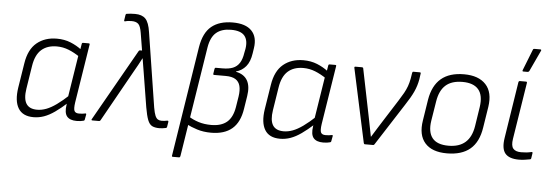

<svg xmlns="http://www.w3.org/2000/svg" viewBox="-54 -863 3496 1215"><g transform="rotate(5 1694.5 -255.0)"><path d="M175 12Q106 12 78 -34.5Q50 -81 63 -166L88 -323Q102 -412 153 -454Q204 -496 280 -496Q328 -496 367.5 -480Q407 -464 438 -440L434 -392Q396 -418 359.5 -432.5Q323 -447 284 -447Q223 -447 186 -414Q149 -381 138 -310L115 -164Q105 -100 124.5 -68.5Q144 -37 194 -37Q222 -37 251.5 -48Q281 -59 316 -84Q351 -109 395 -150L386 -98Q345 -61 309.5 -36Q274 -11 241.5 0.5Q209 12 175 12ZM449 12Q406 12 387.5 -10.5Q369 -33 377 -85L381 -107V-128L425 -406L431 -428L439 -476Q440 -484 447 -484H483Q491 -484 489 -476L430 -104Q424 -63 431 -49.5Q438 -36 460 -36Q472 -36 481.5 -37Q491 -38 500 -40Q507 -42 506 -33L500 -1Q499 6 491 7Q483 9 473.5 10.5Q464 12 449 12Z M976 12Q946 12 928.5 3Q911 -6 900.5 -33Q890 -60 881 -112L845 -334Q842 -354 838 -376Q834 -398 831 -419H830Q819 -397 807 -375.5Q795 -354 783 -333L600 -6Q597 0 591 0H548Q544 0 543 -2.5Q542 -5 544 -8L802 -463Q805 -468 810 -468H823L805 -578Q798 -622 783.5 -635Q769 -648 742 -648Q731 -648 721 -647Q711 -646 701 -643Q692 -641 694 -650L699 -683Q700 -690 706 -691Q716 -693 730.5 -694Q745 -695 759 -695Q803 -695 825.5 -672Q848 -649 857 -587L931 -115Q937 -81 944 -64.5Q951 -48 961 -42Q971 -36 985 -36Q995 -36 1002.5 -37Q1010 -38 1021 -40Q1029 -41 1028 -32L1023 -1Q1022 6 1016 7Q1006 9 995.5 10.5Q985 12 976 12Z M1075 185Q1068 185 1070 177L1180 -521Q1195 -613 1245 -654Q1295 -695 1380 -695Q1462 -695 1500 -655.5Q1538 -616 1527 -545L1522 -512Q1514 -457 1489 -427.5Q1464 -398 1427 -388V-386Q1478 -376 1499.5 -339Q1521 -302 1511 -239L1498 -157Q1485 -71 1436.5 -29.5Q1388 12 1303 12Q1254 12 1213.5 -1Q1173 -14 1147 -28L1155 -78Q1183 -60 1219 -48.5Q1255 -37 1300 -37Q1363 -37 1399 -67Q1435 -97 1446 -163L1457 -232Q1463 -272 1456 -299Q1449 -326 1427 -340Q1405 -354 1364 -354H1291Q1284 -354 1285 -361L1290 -393Q1292 -400 1297 -400H1340Q1380 -400 1406 -410.5Q1432 -421 1447.5 -445Q1463 -469 1469 -510L1474 -535Q1483 -590 1459 -619Q1435 -648 1373 -648Q1314 -648 1279.5 -619Q1245 -590 1234 -524L1123 177Q1121 185 1115 185Z M1741 12Q1672 12 1644 -34.5Q1616 -81 1629 -166L1654 -323Q1668 -412 1719 -454Q1770 -496 1846 -496Q1894 -496 1933.5 -480Q1973 -464 2004 -440L2000 -392Q1962 -418 1925.5 -432.5Q1889 -447 1850 -447Q1789 -447 1752 -414Q1715 -381 1704 -310L1681 -164Q1671 -100 1690.5 -68.5Q1710 -37 1760 -37Q1788 -37 1817.5 -48Q1847 -59 1882 -84Q1917 -109 1961 -150L1952 -98Q1911 -61 1875.5 -36Q1840 -11 1807.5 0.5Q1775 12 1741 12ZM2015 12Q1972 12 1953.5 -10.5Q1935 -33 1943 -85L1947 -107V-128L1991 -406L1997 -428L2005 -476Q2006 -484 2013 -484H2049Q2057 -484 2055 -476L1996 -104Q1990 -63 1997 -49.5Q2004 -36 2026 -36Q2038 -36 2047.5 -37Q2057 -38 2066 -40Q2073 -42 2072 -33L2066 -1Q2065 6 2057 7Q2049 9 2039.5 10.5Q2030 12 2015 12Z M2279 0Q2274 0 2272 -7L2171 -476Q2169 -484 2178 -484H2219Q2226 -484 2227 -478L2291 -163Q2296 -135 2302 -107Q2308 -79 2313 -51H2314Q2332 -80 2350 -109Q2368 -138 2386 -166L2468 -295Q2486 -323 2498.5 -345.5Q2511 -368 2519 -390Q2527 -412 2532 -439L2538 -476Q2539 -484 2545 -484H2586Q2594 -484 2592 -476L2587 -440Q2580 -399 2562.5 -360.5Q2545 -322 2511 -271L2340 -5Q2337 0 2332 0Z M2801 12Q2706 12 2661.5 -38.5Q2617 -89 2632 -182L2653 -316Q2668 -406 2721 -451Q2774 -496 2867 -496Q2959 -496 3005 -446.5Q3051 -397 3037 -304L3016 -171Q3002 -78 2948.5 -33Q2895 12 2801 12ZM2807 -37Q2875 -37 2914 -71.5Q2953 -106 2964 -175L2983 -298Q2994 -373 2962.5 -410Q2931 -447 2861 -447Q2792 -447 2754 -413Q2716 -379 2705 -309L2685 -185Q2674 -113 2704 -75Q2734 -37 2807 -37Z M3259 12Q3196 12 3171 -18.5Q3146 -49 3157 -118L3213 -476Q3215 -484 3222 -484H3261Q3268 -484 3267 -476L3210 -116Q3203 -72 3218 -54Q3233 -36 3268 -36Q3285 -36 3301 -37.5Q3317 -39 3334 -43Q3342 -45 3341 -36L3336 -4Q3335 3 3328 4Q3313 7 3294.5 9.5Q3276 12 3259 12ZM3238 -546Q3234 -546 3233 -548.5Q3232 -551 3234 -556L3286 -688Q3288 -693 3290.5 -694Q3293 -695 3297 -695H3333Q3338 -695 3339 -692Q3340 -689 3338 -686L3276 -553Q3272 -546 3264 -546Z"/></g></svg>

Font: Sofia Sans Light
Style: Italic
Weight: 300
Italic angle: -9°
Version: Version 4.100-B